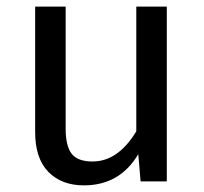

<svg xmlns="http://www.w3.org/2000/svg" viewBox="-20 -547 615 579"><path d="M233 12Q166 12 126 -28.5Q86 -69 86 -149V-527H178V-159Q178 -107 196 -83.5Q214 -60 259 -60Q336 -60 391 -151V-527H483V0H404L397 -82Q341 12 233 12Z"/></svg>

Font: Trujillo
Style: Regular
Weight: 400
Designer: Fira Sans original fonts by bBox Type GmbH, Carrois Corporate GbR, & Edenspiekermann AG / Changes by Cristiano Sobral
Foundry: Fira Sans original fonts by bBox Type GmbH, Carrois Corporate GbR, & Edenspiekermann AG / Changes by Cristiano Sobral
Version: Version 4.301;October 17, 2021;FontCreator 14.0.0.2814 64-bi